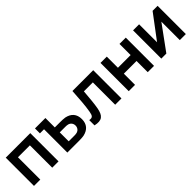

<svg xmlns="http://www.w3.org/2000/svg" viewBox="223 -1564 2595 2595"><g transform="rotate(-45 1521.0 -266.0)"><path d="M69 0H189.5V-427H417.5V0H538V-540H69Z M706.5 0H925.5C955.5 0 999 -1 1025.5 -7C1114 -27.5 1166 -84 1166 -179.5C1166 -279.5 1113 -335 1022 -354.5C996.5 -359 954 -360 923.5 -360H827V-540H628V-445.5H706.5ZM827 -94.5V-265.5H936C949.5 -265.5 967 -264.5 983 -260.5C1016 -252 1043.5 -223 1043.5 -179.5C1043.5 -137.5 1016 -108.5 986 -100C969.5 -95.5 950.5 -94.5 936 -94.5Z M1226 -101V0C1349 27.5 1395 -15 1417.5 -132.5C1431 -202.5 1442.5 -339.5 1449.5 -427H1621V0H1741V-540H1343.5C1335.5 -402 1325.5 -267.5 1309.5 -178.5C1298 -115 1285.5 -90 1226 -101Z M1880 0H2000.5V-214H2243V0H2363.5V-540H2243V-327H2000.5V-540H1880Z M2971.5 -540H2876L2618 -196.5V-540H2502.5V0H2599L2856 -352.5V0H2971.5Z"/></g></svg>

Font: Eudonet
Style: Bold
Weight: 700
Designer: Mikhail Sharanda
Foundry: Mikhail Sharanda
Version: Version 4.503;Glyphs 3.1.2 (3151)